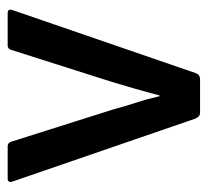

<svg xmlns="http://www.w3.org/2000/svg" viewBox="-40 -488 529 488"><g transform="rotate(90 224.0 -244.5)"><path d="M14 0Q2 0 6 -12L166 -477Q170 -489 182 -489H267Q277 -489 282 -477L442 -12Q444 -7 442 -3.5Q440 0 435 0H352Q344 0 341 -8L259 -267Q251 -297 241.5 -326Q232 -355 225 -386H223Q215 -355 206.5 -325.5Q198 -296 189 -266L107 -8Q104 0 96 0Z"/></g></svg>

Font: Sofia Sans Semi Condensed SemiBold
Style: Regular
Weight: 600
Designer: Botio Nikoltchev, Ani Petrova
Foundry: lettersoup
Version: Version 4.100